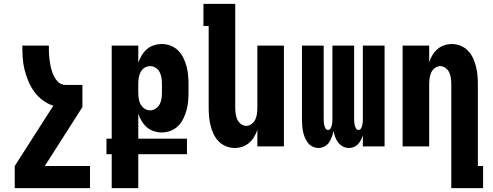

<svg xmlns="http://www.w3.org/2000/svg" viewBox="-20 -755 2540 990"><path d="M56 215V101L255 -210Q226 -219 200.5 -238Q175 -257 156.5 -282.5Q138 -308 126 -337Q114 -366 106.5 -396Q99 -426 97 -457.5Q95 -489 95 -520H232Q232 -508 232 -496Q232 -484 233 -472Q234 -460 235.5 -448Q237 -436 239 -424Q241 -412 244 -400.5Q247 -389 251.5 -377.5Q256 -366 262 -355.5Q268 -345 276 -336Q284 -327 295 -322Q306 -317 318 -317H405V-203L211 101H444V215Z M556 215V40H529V-40H556V-520H693V-432Q700 -452 711 -470Q722 -488 737.5 -501.5Q753 -515 773.5 -521.5Q794 -528 814 -528Q838 -528 860 -519.5Q882 -511 898.5 -494.5Q915 -478 925.5 -456.5Q936 -435 942 -412.5Q948 -390 950 -366.5Q952 -343 952 -320V-280Q952 -257 950 -233.5Q948 -210 942 -187.5Q936 -165 925.5 -143.5Q915 -122 898.5 -105.5Q882 -89 860 -80.5Q838 -72 814 -72Q794 -72 773.5 -78.5Q753 -85 737.5 -98.5Q722 -112 711 -130Q700 -148 693 -168V-40H944V40H693V215ZM754 -186Q770 -186 783.5 -195.5Q797 -205 804 -219Q811 -233 813 -248.5Q815 -264 815 -280V-320Q815 -336 813 -351.5Q811 -367 804 -381.5Q797 -396 783.5 -405Q770 -414 754 -414Q738 -414 724.5 -405Q711 -396 704 -381.5Q697 -367 695 -351.5Q693 -336 693 -320V-280Q693 -264 695 -248.5Q697 -233 704 -219Q711 -205 724.5 -195.5Q738 -186 754 -186Z M1190 8Q1167 8 1145 -1Q1123 -10 1107 -26.5Q1091 -43 1081 -64.5Q1071 -86 1065.5 -108.5Q1060 -131 1058 -154Q1056 -177 1056 -200V-621H1029V-735H1193V-200Q1193 -185 1195 -169.5Q1197 -154 1203 -140Q1209 -126 1222 -116Q1235 -106 1250 -106Q1265 -106 1278 -116Q1291 -126 1297 -140Q1303 -154 1305 -169.5Q1307 -185 1307 -200V-520H1444V0H1307V-86Q1301 -67 1290.5 -49.5Q1280 -32 1264.5 -18.5Q1249 -5 1229.5 1.5Q1210 8 1190 8Z M1622 8Q1606 8 1591 0.5Q1576 -7 1566.5 -20Q1557 -33 1551 -48Q1545 -63 1542 -79Q1539 -95 1538 -111Q1537 -127 1537 -143V-520H1649V-143Q1649 -134 1649.5 -126Q1650 -118 1652 -109.5Q1654 -101 1658.5 -93Q1663 -85 1671 -85Q1680 -85 1684.5 -93Q1689 -101 1691 -109.5Q1693 -118 1693.5 -126Q1694 -134 1694 -143V-520H1806V-143Q1806 -134 1806.5 -126Q1807 -118 1809 -109.5Q1811 -101 1815.5 -93Q1820 -85 1829 -85Q1837 -85 1841.5 -93Q1846 -101 1848 -109.5Q1850 -118 1850.5 -126Q1851 -134 1851 -143V-520H1963V0H1851V-57Q1847 -45 1841 -33Q1835 -21 1826 -11.5Q1817 -2 1804.5 3Q1792 8 1779 8Q1763 8 1748.5 0.5Q1734 -7 1724 -20Q1714 -33 1708.5 -48Q1703 -63 1700 -79Q1696 -63 1690.5 -48Q1685 -33 1676 -20Q1667 -7 1652.5 0.5Q1638 8 1622 8Z M2471 215H2307V-320Q2307 -335 2305 -350.5Q2303 -366 2297 -380Q2291 -394 2278 -404Q2265 -414 2250 -414Q2235 -414 2222 -404Q2209 -394 2203 -380Q2197 -366 2195 -350.5Q2193 -335 2193 -320V0H2056V-520H2193V-434Q2199 -453 2209.5 -470.5Q2220 -488 2235.5 -501.5Q2251 -515 2270.5 -521.5Q2290 -528 2310 -528Q2333 -528 2355 -519Q2377 -510 2393 -493.5Q2409 -477 2419 -455.5Q2429 -434 2434.5 -411.5Q2440 -389 2442 -366Q2444 -343 2444 -320V101H2471Z"/></svg>

Font: Iosevka Term Curly Heavy
Style: Regular
Weight: 900
Designer: Belleve Invis
Foundry: Belleve Invis
Version: Version 32.3.0